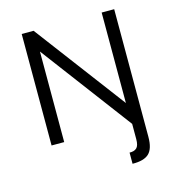

<svg xmlns="http://www.w3.org/2000/svg" viewBox="-116 -693 906 990"><g transform="rotate(-15 337.0 -198.0)"><path d="M517.1 -595.2H584V86.4Q584 149.4 557.1 174.8Q530.3 200.2 469.2 199.2V139.6Q493.7 140.6 507.1 128.4Q520.5 116.2 520.5 81.1V0L157.7 -483.4V0H90.3V-595.2H153.8L517.1 -112.3Z"/></g></svg>

Font: Now
Style: Regular
Weight: 400
Designer: Alfredo Marco Pradil
Foundry: Alfredo Marco Pradil
Version: Version 1.200;hotconv 1.0.109;makeotfexe 2.5.65596